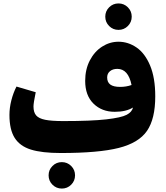

<svg xmlns="http://www.w3.org/2000/svg" viewBox="-20 -871 969 1118"><path d="M884 -310Q884 -179 836 -109Q788 -39 671 -9.5Q554 20 334 20Q224 20 160 0Q96 -20 65.5 -68Q35 -116 35 -202Q35 -243 46 -286.5Q57 -330 76 -367L188 -334Q175 -271 175 -251Q175 -217 190.5 -199Q206 -181 243 -173.5Q280 -166 349 -166Q512 -166 599 -176Q686 -186 717.5 -202.5Q749 -219 754 -245Q715 -220 648 -220Q573 -220 524.5 -267.5Q476 -315 476 -400Q476 -467 503 -519Q530 -571 574.5 -599.5Q619 -628 670 -628Q726 -628 775 -594.5Q824 -561 854 -489.5Q884 -418 884 -310ZM680 -365Q715 -365 746 -376Q727 -470 663 -470Q637 -470 620.5 -456.5Q604 -443 604 -420Q604 -392 622.5 -378.5Q641 -365 680 -365ZM593 -774Q593 -806 615.5 -828.5Q638 -851 670 -851Q702 -851 724.5 -828.5Q747 -806 747 -774Q747 -742 724.5 -719.5Q702 -697 670 -697Q638 -697 615.5 -719.5Q593 -742 593 -774ZM263 150Q263 118 285.5 95.5Q308 73 340 73Q372 73 394.5 95.5Q417 118 417 150Q417 182 394.5 204.5Q372 227 340 227Q308 227 285.5 204.5Q263 182 263 150Z"/></svg>

Font: FiraGO Heavy
Style: Regular
Weight: 900
Designer: bBox Type
Foundry: bBox Type GmbH
Version: Version 1.001